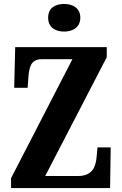

<svg xmlns="http://www.w3.org/2000/svg" viewBox="-20 -953 619 973"><path d="M305 -793C349 -793 387 -815 387 -863C387 -912 349 -933 305 -933C259 -933 224 -912 224 -863C224 -815 259 -793 305 -793ZM36 0H538L541 -206H474L470 -162C466 -111 451 -61 375 -61H209L521 -663V-714H57L52 -508H120L124 -562C128 -616 138 -653 192 -653H347L36 -50Z"/></svg>

Font: Noto Serif Hebrew ExtraCondensed ExtraBold
Style: Regular
Weight: 800
Width: 2
Designer: Monotype Design Team
Foundry: Monotype Imaging Inc.
Version: Version 2.004